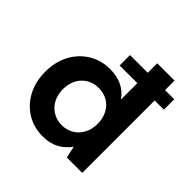

<svg xmlns="http://www.w3.org/2000/svg" viewBox="-187 -883 1059 1059"><g transform="rotate(45 342.5 -354.0)"><path d="M316 -565V-646H661V-565ZM290 12Q222 12 167 -22Q112 -56 81 -115.5Q50 -175 50 -251Q50 -327 81.5 -386.5Q113 -446 168.5 -480Q224 -514 293 -514Q348 -514 388.5 -494Q429 -474 454 -437V-720H589V0H469L454 -69Q439 -48 416.5 -29Q394 -10 363 1Q332 12 290 12ZM322 -106Q362 -106 392.5 -124.5Q423 -143 440.5 -176Q458 -209 458 -251Q458 -294 440.5 -327Q423 -360 392.5 -378Q362 -396 322 -396Q284 -396 253 -378Q222 -360 204.5 -327Q187 -294 187 -252Q187 -209 204.5 -176Q222 -143 253 -124.5Q284 -106 322 -106Z"/></g></svg>

Font: DM Sans 16pt
Style: Bold
Weight: 700
Version: Version 4.004;gftools[0.9.30]